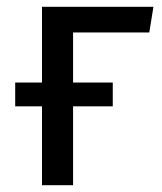

<svg xmlns="http://www.w3.org/2000/svg" viewBox="-20 -547 478 567"><path d="M420.9 -451.2H195.8V-303.2H313V-232.9H195.8V0H104V-232.9H24.9V-303.2H104V-526.9H433.1Z"/></svg>

Font: FiraGO
Style: Regular
Weight: 400
Designer: bBox Type
Foundry: bBox Type GmbH
Version: Version 1.001;PS 001.001;hotconv 1.0.88;makeotf.lib2.5.64775